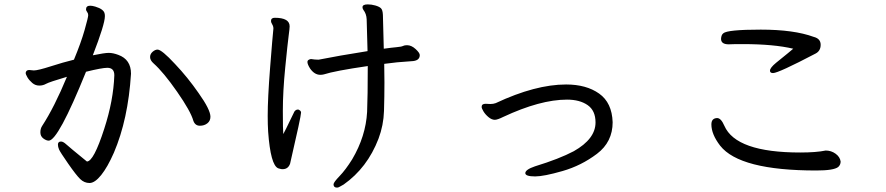

<svg xmlns="http://www.w3.org/2000/svg" viewBox="-20 -786 4040 875"><path d="M891 -213Q911 -213 925 -224Q939 -235 939 -254Q939 -286 885 -362Q835 -434 778 -494Q717 -560 698 -560Q687 -560 675.5 -550Q664 -540 664 -526Q664 -511 680 -497Q725 -457 787 -368Q849 -279 861 -236Q869 -213 891 -213ZM244 -127Q244 -117 249 -105Q254 -93 290.5 -40.5Q327 12 345.5 30Q364 48 388 48Q412 48 441 12Q470 -24 499 -90Q564 -242 577 -450Q577 -515 519 -536Q495 -545 476 -545Q456 -545 403 -534Q458 -676 458 -712Q458 -720 457 -723Q454 -744 414 -756Q400 -760 391 -760Q372 -760 372 -743Q372 -738 377 -731.5Q382 -725 382 -717Q382 -707 365.5 -649Q349 -591 317 -514Q268 -502 210.5 -483.5Q153 -465 134 -465L113 -467Q99 -467 97 -454Q97 -447 105 -433.5Q113 -420 127 -408Q141 -396 159 -396Q176 -396 190 -404Q204 -412 285 -436Q228 -298 172 -212Q164 -200 164 -183Q164 -165 177.5 -155Q191 -145 202 -145Q245 -145 372 -459Q445 -477 469 -477Q501 -477 501 -443Q497 -328 455 -199Q407 -50 376 -50Q295 -116 281.5 -128.5Q268 -141 258 -141Q244 -141 244 -127Z M1268 -15Q1293 -15 1302 -40Q1352 -256 1352 -273Q1352 -282 1339 -287Q1324 -287 1318 -270Q1315 -265 1299.5 -232Q1284 -199 1271 -175Q1269 -193 1269 -281Q1269 -369 1280 -479.5Q1291 -590 1295.5 -623.5Q1300 -657 1300 -666Q1300 -705 1232 -705Q1215 -705 1215 -690Q1215 -684 1220.5 -675Q1226 -666 1226 -656Q1222 -619 1211 -478.5Q1200 -338 1200 -258Q1200 -218 1202 -186Q1213 -33 1248 -19Q1252 -18 1257 -16.5Q1262 -15 1268 -15ZM1516 69Q1522 69 1529 64.5Q1536 60 1546 55Q1654 -21 1705 -154Q1728 -215 1730 -280.5Q1732 -346 1732 -410L1731 -495Q1787 -503 1854 -507Q1893 -508 1893 -535Q1893 -545 1874 -562.5Q1855 -580 1835 -580Q1823 -580 1816.5 -576.5Q1810 -573 1787.5 -571Q1765 -569 1729 -564L1725 -718Q1724 -741 1716 -748.5Q1708 -756 1690.5 -761Q1673 -766 1656 -766Q1632 -766 1632 -753Q1632 -747 1636 -741Q1650 -723 1651 -698Q1652 -673 1655 -553Q1522 -532 1432 -514Q1415 -514 1397 -517Q1381 -514 1381 -504Q1381 -493 1393 -474Q1413 -445 1440 -445Q1448 -445 1456 -447Q1505 -463 1656 -485Q1656 -347 1653 -276Q1647 -165 1585 -60Q1555 -12 1527.5 16.5Q1500 45 1500 54Q1500 69 1516 69Z M2419 18Q2458 18 2543.5 -6.5Q2629 -31 2700.5 -85Q2772 -139 2772 -229Q2769 -318 2710.5 -359.5Q2652 -401 2560 -401Q2420 -401 2239 -316Q2228 -312 2215 -312L2193 -313Q2175 -313 2175 -299Q2175 -292 2183.5 -278Q2192 -264 2206.5 -252Q2221 -240 2235 -240Q2247 -240 2273 -253Q2442 -332 2564 -332Q2622 -332 2658 -307Q2694 -282 2694 -228Q2694 -153 2595 -97Q2529 -62 2418 -28Q2374 -13 2374 3Q2374 18 2419 18Z M3700 -9Q3780 -9 3800 -25Q3811 -35 3811 -50Q3808 -71 3788 -85.5Q3768 -100 3743 -100Q3700 -91 3627 -91Q3334 -91 3281 -213Q3266 -248 3248 -248Q3222 -247 3222 -219Q3222 -174 3262 -122Q3351 -9 3700 -9ZM3503 -453Q3527 -453 3697 -542Q3720 -554 3720 -582Q3720 -610 3688 -618Q3598 -651 3447 -651Q3294 -651 3276 -634Q3267 -627 3266 -609Q3266 -584 3301 -584Q3319 -585 3366 -585Q3506 -585 3595 -564Q3584 -554 3517 -500Q3489 -477 3489 -464Q3489 -453 3503 -453Z"/></svg>

Font: LXGW WenKai Mono TC
Style: Bold
Weight: 700
Designer: LXGW / Fontworks Inc.
Foundry: LXGW / Fontworks Inc.
Version: Version 1.330